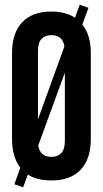

<svg xmlns="http://www.w3.org/2000/svg" viewBox="-20 -757 436 814"><path d="M66 -46Q31 -92 31 -168V-532Q31 -617 74 -662.5Q117 -708 198 -708Q258 -708 298 -682L318 -737L355 -724L329 -653Q365 -609 365 -532V-168Q365 -83 322 -37.5Q279 8 198 8Q136 8 98 -17L78 37L41 24ZM141 -251 253 -560Q249 -586 234.5 -597Q220 -608 198 -608Q172 -608 156.5 -592.5Q141 -577 141 -539ZM198 -92Q224 -92 239.5 -107.5Q255 -123 255 -161V-449L142 -140Q147 -114 161 -103Q175 -92 198 -92Z"/></svg>

Font: BebasNeueW03-Regular
Style: Regular
Weight: 400
Designer: Ryoichi Tsunekawa
Foundry: Ryoichi Tsunekawa
Version: Version 1.30